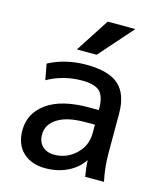

<svg xmlns="http://www.w3.org/2000/svg" viewBox="-115 -844 788 937"><g transform="rotate(15 279.5 -375.0)"><path d="M312 -760H452L302 -590H202ZM382 -258H332Q242 -258 193.5 -227Q145 -196 145 -145Q145 -108 167.5 -86.5Q190 -65 227 -65Q290 -65 336 -108.5Q382 -152 382 -215ZM47 -140Q47 -227 120.5 -279.5Q194 -332 332 -332H382V-337Q382 -400 356.5 -425Q331 -450 267 -450Q172 -450 92 -405L77 -485Q161 -530 267 -530Q380 -530 431 -484.5Q482 -439 482 -340V-140Q482 -69 497 0H402Q394 -44 393 -80H391Q363 -38 313.5 -14Q264 10 202 10Q131 10 89 -30Q47 -70 47 -140Z"/></g></svg>

Font: Mplus 1p Medium
Style: Regular
Weight: 500
Version: Version 1.061